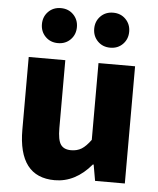

<svg xmlns="http://www.w3.org/2000/svg" viewBox="-57 -867 766 929"><g transform="rotate(5 326.5 -402.0)"><path d="M243.2 13.7Q66.4 13.7 66.4 -216.8V-569.3H244.1V-239.3Q244.1 -181.6 259.3 -159.7Q274.4 -137.7 309.6 -137.7Q338.9 -137.7 360.4 -150.9Q381.8 -164.1 405.3 -196.3V-569.3H583V0H438.5L424.8 -78.1H420.9Q343.8 13.7 243.2 13.7ZM262.2 -672.9Q238.3 -648.4 201.2 -648.4Q164.1 -648.4 140.1 -672.9Q116.2 -697.3 116.2 -733.4Q116.2 -769.5 140.1 -793.9Q164.1 -818.4 201.2 -818.4Q238.3 -818.4 262.2 -793.9Q286.1 -769.5 286.1 -733.4Q286.1 -697.3 262.2 -672.9ZM516.1 -672.9Q492.2 -648.4 455.1 -648.4Q418 -648.4 394 -672.9Q370.1 -697.3 370.1 -733.4Q370.1 -769.5 394 -793.9Q418 -818.4 455.1 -818.4Q492.2 -818.4 516.1 -793.9Q540 -769.5 540 -733.4Q540 -697.3 516.1 -672.9Z"/></g></svg>

Font: Gen Shin Gothic Heavy
Style: Bold
Weight: 900
Designer: [Source Han Sans]
Ryoko NISHIZUKA  (kana & ideographs); Paul D. Hunt (Latin, Greek & Cyrillic); Wenlong ZHANG  (bopomofo
Version: Version 1.002.20150607